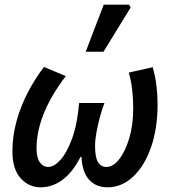

<svg xmlns="http://www.w3.org/2000/svg" viewBox="-20 -788 731 820"><path d="M154 12Q103 12 68 -27Q33 -66 33 -142Q33 -206 50.5 -270Q68 -334 99 -393.5Q130 -453 168 -502L261 -463Q136 -299 136 -154Q136 -115 150 -95Q164 -75 186 -75Q211 -75 238.5 -105.5Q266 -136 288 -196.5Q310 -257 318 -348H426Q416 -322 407 -289Q398 -256 392 -223Q386 -190 386 -164Q386 -118 398 -96.5Q410 -75 435 -75Q463 -75 489 -108Q515 -141 532 -197.5Q549 -254 549 -326Q549 -365 544.5 -405Q540 -445 530 -478L632 -501Q643 -464 648 -423.5Q653 -383 653 -344Q653 -239 625 -159Q597 -79 548.5 -33.5Q500 12 439 12Q390 12 360.5 -20.5Q331 -53 328 -118H324Q291 -53 247.5 -20.5Q204 12 154 12ZM346 -567 423 -768H531L538 -756L422 -567Z"/></svg>

Font: Source Sans 3 Semibold
Style: Italic
Weight: 600
Italic angle: -11°
Designer: Paul D. Hunt
Foundry: Adobe
Version: Version 3.052;hotconv 1.1.0;makeotfexe 2.6.0